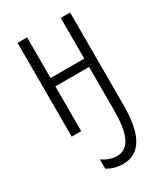

<svg xmlns="http://www.w3.org/2000/svg" viewBox="-192 -616 818 943"><g transform="rotate(-30 217.0 -144.5)"><path d="M366 -532H313V-301H122V-532H68V0H122V-254H313V-10C313 125 284 194 214 194C185 194 158 184 132 166V218C156 234 188 243 221 243C326 243 366 145 366 -3Z"/></g></svg>

Font: Noto Sans UI Condensed Light
Style: Regular
Weight: 300
Width: 3
Designer: Monotype Design Team
Foundry: Monotype Imaging Inc.
Version: Version 1.901